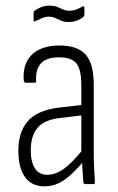

<svg xmlns="http://www.w3.org/2000/svg" viewBox="-20 -652 417 680"><path d="M281 0Q277 0 275 -7Q274 -28 272 -54Q270 -80 270 -100L268 -110V-351Q268 -405 251 -427Q234 -449 188 -449Q103 -449 108 -365Q108 -359 102 -359H71Q65 -359 64 -368Q60 -426 92.5 -458Q125 -490 189 -491Q254 -491 283 -459Q312 -427 312 -352V-115Q312 -82 313.5 -55Q315 -28 316 -7Q317 0 311 0ZM137 8Q92 8 68.5 -25Q45 -58 45 -118Q45 -185 79 -223.5Q113 -262 190 -271L275 -281V-244L192 -234Q137 -228 113 -199.5Q89 -171 89 -120Q89 -79 103.5 -56Q118 -33 148 -33Q176 -33 206 -54Q236 -75 277 -127L278 -83Q236 -33 204.5 -12.5Q173 8 137 8ZM223 -574Q207 -574 196 -579Q185 -584 175 -588.5Q165 -593 153 -593Q140 -593 128 -587.5Q116 -582 105 -577Q99 -574 99 -580V-606Q99 -611 102 -614Q110 -620 124 -626Q138 -632 154 -632Q172 -632 183 -627.5Q194 -623 203.5 -618.5Q213 -614 225 -614Q239 -614 250.5 -618.5Q262 -623 272 -629Q279 -632 279 -625V-600Q279 -598 278 -596Q277 -594 275 -592Q267 -585 253.5 -579.5Q240 -574 223 -574Z"/></svg>

Font: Sofia Sans Condensed Light
Style: Regular
Weight: 300
Designer: Botio Nikoltchev, Ani Petrova
Foundry: lettersoup
Version: Version 4.101